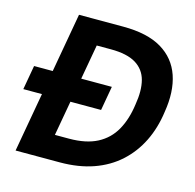

<svg xmlns="http://www.w3.org/2000/svg" viewBox="-103 -806 925 911"><g transform="rotate(15 359.5 -350.0)"><path d="M11 -291 32 -410H414L393 -291ZM51 0 175 -700H392Q511 -700 581.5 -658Q652 -616 678 -539.5Q704 -463 687 -360Q676 -279 643.5 -213Q611 -147 558 -99Q505 -51 432.5 -25.5Q360 0 268 0ZM212 -120H281Q365 -120 419.5 -148.5Q474 -177 504 -230.5Q534 -284 544 -358Q556 -429 543 -478.5Q530 -528 486.5 -554.5Q443 -581 363 -581H294Z"/></g></svg>

Font: DM Sans 10pt ExtraBold
Style: Italic
Weight: 800
Italic angle: -10°
Version: Version 4.004;gftools[0.9.30]